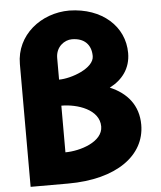

<svg xmlns="http://www.w3.org/2000/svg" viewBox="-59 -926 834 992"><g transform="rotate(-5 358.0 -430.0)"><path d="M254 -524V-636C254 -695 300.2 -726 337.7 -726C401.5 -726 437.8 -690 437.8 -630C437.8 -567 317.8 -524 254 -524ZM254 -389C337.7 -389 449.8 -352 449.8 -264C449.8 -184 330 -147 254 -147ZM254 15C507 15 656.7 -97 656.7 -255C656.7 -356 599.5 -423 511.5 -460C578.5 -494 621.5 -551 621.5 -630C621.5 -768 507 -872 337.7 -875C190.2 -875 59.3 -772 59.3 -622V-460V-325V15Z"/></g></svg>

Font: Hussar
Style: BdWide
Weight: 700
Foundry: Cannot Into Space Fonts
Version: Version 2.00